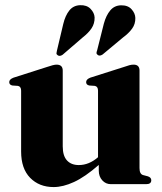

<svg xmlns="http://www.w3.org/2000/svg" viewBox="-20 -728 641 759"><path d="M63.5 -129V-369.5Q63.5 -386 51 -388.5L29 -390Q16.5 -392.5 16.5 -403.5Q16.5 -414.5 33.5 -421L165 -463Q192 -472.5 203.5 -472.5Q228 -472.5 228 -449V-149.5Q228 -112 244.8 -93.8Q261.5 -75.5 291.5 -75.5Q332 -75.5 367.5 -106.5V-369.5Q367.5 -386 355 -388.5L333 -390Q320.5 -392.5 320.5 -403.5Q320.5 -414.5 337 -421L469 -463Q483 -468 491.5 -470.2Q500 -472.5 508 -472.5Q531.5 -472.5 531.5 -449V-63.5Q531.5 -40 545.5 -36L564.5 -31Q578 -26.5 578 -15.5Q578 0 558 0H418Q398 0 384.2 -15.2Q370.5 -30.5 370.5 -53V-76Q316 -28.5 272.5 -8.5Q229 11.5 192 11.5Q135 11.5 99.2 -25Q63.5 -61.5 63.5 -129ZM230 -633Q238 -666.5 254 -686.5Q270 -706.5 296.5 -707.5Q323 -708.5 338 -693Q353 -677.5 354 -659Q354.5 -635 342 -616.2Q329.5 -597.5 307.5 -580.5L227.5 -511.5Q215.5 -503.5 207.5 -510Q203 -513 203.2 -517.5Q203.5 -522 205 -527.5ZM390.5 -634.5Q399.5 -667.5 416 -687Q432.5 -706.5 458.5 -707Q485.5 -707.5 500 -691.5Q514.5 -675.5 515 -657Q515.5 -633 502.2 -614.8Q489 -596.5 466.5 -580L385.5 -512.5Q373 -504.5 365.5 -511.5Q361 -515 361.5 -519.5Q362 -524 364 -529Z"/></svg>

Font: Fraunces 72pt
Style: Bold
Weight: 700
Version: Version 1.000;[b76b70a41]